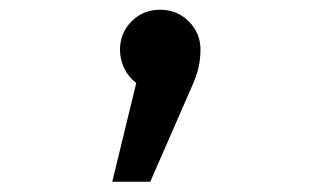

<svg xmlns="http://www.w3.org/2000/svg" viewBox="-20 -184 640 384"><path d="M300 -164.5Q334.5 -164.5 357.8 -141Q381 -117.5 381 -84.5Q381 -66.5 376.8 -48Q372.5 -29.5 361.5 -6L280.5 179.5H204.5L252.5 -18Q237.5 -29 228.8 -46.8Q220 -64.5 220 -84.5Q220 -118 243 -141.2Q266 -164.5 300 -164.5Z"/></svg>

Font: Fira Code Light
Style: Regular
Weight: 400
Monospace: yes
Version: Version 5.002